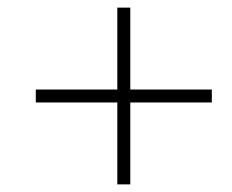

<svg xmlns="http://www.w3.org/2000/svg" viewBox="-20 -605 610 504"><path d="M322 -370V-585H288V-370H74V-336H288V-121H322V-336H536V-370Z"/></svg>

Font: Noto Sans ExtraLight
Style: Italic
Weight: 200
Italic angle: -12°
Designer: Monotype Design Team
Foundry: Monotype Imaging Inc.
Version: Version 2.013